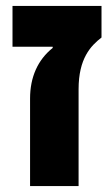

<svg xmlns="http://www.w3.org/2000/svg" viewBox="-20 -625 375 645"><path d="M81 0H244V-325C244 -429 285 -471 321 -499V-605H22V-468H157V-464C107 -424 81 -366 81 -294Z"/></svg>

Font: Noto Sans Hebrew SemiCondensed Extra
Style: Regular
Weight: 800
Width: 4
Designer: Monotype Design Team
Foundry: Monotype Imaging Inc.
Version: Version 1.902